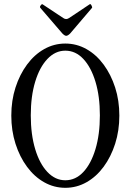

<svg xmlns="http://www.w3.org/2000/svg" viewBox="-20 -884 624 917"><path d="M292 13Q238 13 191 -13.5Q144 -40 109 -87.5Q74 -135 54 -197.5Q34 -260 34 -332Q34 -404 54 -466Q74 -528 109 -575.5Q144 -623 191 -649.5Q238 -676 292 -676Q346 -676 393 -649.5Q440 -623 475 -575.5Q510 -528 530 -466Q550 -404 550 -332Q550 -260 530 -197.5Q510 -135 475 -87.5Q440 -40 393 -13.5Q346 13 292 13ZM292 -23Q341 -23 378 -62.5Q415 -102 436 -172Q457 -242 457 -333Q457 -424 436 -493.5Q415 -563 378 -602.5Q341 -642 292 -642Q244 -642 206.5 -602.5Q169 -563 148 -493.5Q127 -424 127 -333Q127 -242 148 -172Q169 -102 206.5 -62.5Q244 -23 292 -23ZM296 -713Q289 -713 278 -724L173 -846Q168 -851 175 -859Q180 -866 184 -863L282 -798Q289 -793 296 -793Q303 -793 310 -798L409 -864Q413 -866 417 -858Q422 -849 419 -846L315 -724Q304 -713 296 -713Z"/></svg>

Font: Junicode Two Beta Condensed
Style: Regular
Weight: 400
Width: 3
Designer: Peter S. Baker
Foundry: Briery Creek Software
Version: Version 1.053; ttfautohint (v1.8.4)